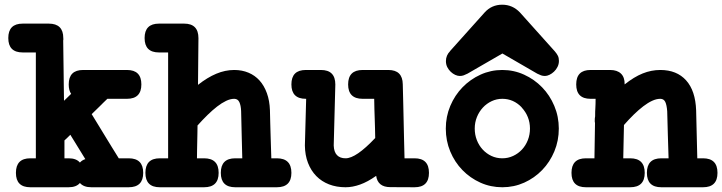

<svg xmlns="http://www.w3.org/2000/svg" viewBox="-20 -747 3058 813"><path d="M76.2 -524.9Q15.1 -524.9 15.1 -585.9Q15.1 -647 76.2 -647H186.5Q248 -647 248 -585.9Q248 -582 248.3 -580.1Q248.5 -578.1 247.6 -575.7Q248 -536.6 248.5 -507.1Q249 -477.5 249.3 -449.5Q249.5 -421.4 250 -390.9Q250.5 -360.4 251 -320.3Q257.8 -326.7 264.2 -333Q270.5 -339.4 281.2 -349.6Q271 -364.3 271 -389.6Q271 -450.7 332 -450.7H517.6Q578.6 -450.7 578.6 -389.6Q578.6 -328.6 517.6 -328.6H434.6Q424.8 -319.3 417.2 -311.8Q409.7 -304.2 402.3 -296.9Q395 -289.6 386.7 -281.7Q378.4 -273.9 368.2 -263.7Q383.3 -239.3 397.2 -216.3Q411.1 -193.4 425 -170.7Q439 -147.9 453.1 -124.8Q467.3 -101.6 482.9 -76.7H524.9Q586.4 -76.7 586.4 -15.1Q586.4 45.9 524.9 45.9H366.7Q334 45.9 318.4 27.8Q303.2 45.9 270.5 45.9H108.4Q47.4 45.9 47.4 -15.1Q47.4 -76.7 108.4 -76.7H131.8V-524.9ZM270.5 -76.7Q303.2 -76.7 318.4 -58.6Q327.1 -68.8 341.3 -73.2Q333.5 -85.9 326.2 -97.7Q318.8 -109.4 311.5 -121.6Q304.2 -133.8 295.9 -147Q287.6 -160.2 277.8 -176.3Q272.5 -170.9 266.4 -165Q260.3 -159.2 252.9 -152.3V-76.7Z M653.3 -524.9Q592.3 -524.9 592.3 -585.9Q592.3 -647 653.3 -647H759.8Q820.3 -647 820.3 -585.4L818.4 -387.7Q857.9 -418.9 895.8 -434.8Q933.6 -450.7 971.7 -450.7Q1004.9 -450.7 1032.2 -439.2Q1059.6 -427.7 1079.1 -406Q1098.6 -384.3 1110.1 -352.5Q1121.6 -320.8 1123 -280.3Q1123.5 -252 1124.3 -227.3Q1125 -202.6 1125.7 -178.7Q1126.5 -154.8 1127.2 -129.9Q1127.9 -105 1128.9 -76.7H1152.3Q1213.9 -76.7 1213.9 -15.1Q1213.9 45.9 1152.3 45.9H976.1Q915 45.9 915 -15.1Q915 -76.7 976.1 -76.7H1005.9Q1004.9 -127 1003.4 -176.8Q1002 -226.6 1001 -276.9Q1000 -300.8 993.4 -314.7Q986.8 -328.6 971.7 -328.6Q955.6 -328.6 937.3 -319.8Q918.9 -311 899.4 -295.9Q879.9 -280.8 858.9 -260.3Q837.9 -239.7 816.4 -215.8Q816.4 -197.3 815.9 -180.7Q815.4 -164.1 815.2 -147.7Q814.9 -131.3 814.5 -114.3Q814 -97.2 814 -76.7H844.2Q905.8 -76.7 905.8 -15.1Q905.8 45.9 844.2 45.9H656.7Q595.7 45.9 595.7 -15.1Q595.7 -76.7 656.7 -76.7H691.9V-524.9Z M1274.9 -328.6Q1213.9 -328.6 1213.9 -389.6Q1213.9 -450.7 1274.9 -450.7H1338.9Q1399.9 -450.7 1399.9 -389.2L1393.1 -130.9Q1394 -103.5 1407 -90.1Q1419.9 -76.7 1443.4 -76.7Q1487.8 -76.7 1568.8 -162.6Q1568.4 -185.5 1567.9 -205.3Q1567.4 -225.1 1566.7 -244.4Q1565.9 -263.7 1565.4 -283.9Q1564.9 -304.2 1564.5 -328.6H1515.6Q1454.1 -328.6 1454.1 -389.6Q1454.1 -450.7 1515.6 -450.7H1624.5Q1684.6 -450.7 1685.5 -390.1Q1686.5 -347.7 1687.5 -309.3Q1688.5 -271 1689.2 -233.4Q1689.9 -195.8 1690.9 -157.5Q1691.9 -119.1 1692.9 -76.7H1735.4Q1796.4 -76.7 1796.4 -15.1Q1796.4 45.9 1735.4 45.9L1632.8 45.4Q1579.6 45.4 1572.8 -2.4Q1537.1 22.9 1504.9 34.4Q1472.7 45.9 1443.4 45.9Q1404.8 45.9 1373.3 33.7Q1341.8 21.5 1319.3 -1.5Q1296.9 -24.4 1284.2 -57.1Q1271.5 -89.8 1271 -130.9L1276.4 -328.6Z M2106.9 -450.7Q2155.8 -450.7 2199.2 -430.9Q2242.7 -411.1 2275.4 -377.4Q2308.1 -343.8 2327.1 -298.6Q2346.2 -253.4 2346.2 -202.6Q2346.2 -151.4 2327.4 -106.2Q2308.6 -61 2275.9 -27.1Q2243.2 6.8 2199.7 26.4Q2156.2 45.9 2106.9 45.9Q2057.6 45.9 2014.2 26.4Q1970.7 6.8 1938 -26.9Q1905.3 -60.5 1886.5 -105.7Q1867.7 -150.9 1867.7 -202.6Q1867.7 -253.4 1886.7 -298.6Q1905.8 -343.8 1938.5 -377.4Q1971.2 -411.1 2014.6 -430.9Q2058.1 -450.7 2106.9 -450.7ZM2189 -292.5Q2154.3 -328.6 2106.9 -328.6Q2083 -328.6 2061.8 -318.6Q2040.5 -308.6 2024.7 -291.5Q2008.8 -274.4 1999.5 -251.5Q1990.2 -228.5 1990.2 -202.6Q1990.2 -176.8 1999 -154.1Q2007.8 -131.3 2023.7 -114Q2039.6 -96.7 2060.8 -86.7Q2082 -76.7 2106.9 -76.7Q2131.3 -76.7 2152.8 -86.7Q2174.3 -96.7 2190.2 -113.8Q2206.1 -130.9 2215.1 -153.8Q2224.1 -176.8 2224.1 -202.6Q2224.1 -253.9 2188.5 -292.5ZM2032.2 -694.3Q2062 -727.1 2106.4 -727.1Q2150.4 -727.1 2181.6 -694.3L2329.6 -529.3Q2337.9 -519.5 2342.3 -510.7Q2346.7 -502 2346.7 -489.3Q2346.7 -475.6 2340.8 -463.9Q2335 -452.1 2325.9 -443.6Q2316.9 -435.1 2306.6 -430.2Q2296.4 -425.3 2287.6 -425.3Q2278.3 -425.3 2271 -428Q2263.7 -430.7 2254.9 -435.1L2107.4 -520.5Q2070.8 -499.5 2033.4 -477.8Q1996.1 -456.1 1959.5 -435.1Q1950.7 -430.7 1943.4 -428Q1936 -425.3 1926.8 -425.3Q1918 -425.3 1907.7 -429.9Q1897.5 -434.6 1888.7 -442.9Q1879.9 -451.2 1874 -462.6Q1868.2 -474.1 1868.2 -488.3Q1868.2 -512.7 1886.2 -530.8L1884.8 -529.8Z M2480.5 -328.6Q2419.9 -328.6 2419.9 -389.6Q2419.9 -450.7 2480.5 -450.7H2563.5Q2593.3 -450.7 2609.4 -435.3Q2625.5 -419.9 2625 -389.6Q2665 -421.4 2701.4 -436Q2737.8 -450.7 2775.9 -450.7Q2845.7 -450.7 2885.3 -406.7Q2924.8 -362.8 2927.7 -279.8L2932.6 -76.7H2957Q3018.1 -76.7 3018.1 -15.1Q3018.1 45.9 2957 45.9H2780.3Q2719.2 45.9 2719.2 -15.1Q2719.2 -76.7 2780.3 -76.7H2811Q2809.6 -127 2807.9 -176.3Q2806.2 -225.6 2805.2 -275.9Q2803.2 -302.7 2796.9 -315.7Q2790.5 -328.6 2775.9 -328.6Q2759.8 -328.6 2741.7 -320.3Q2723.6 -312 2704.1 -297.1Q2684.6 -282.2 2663.8 -262Q2643.1 -241.7 2622.1 -217.8Q2621.6 -197.8 2621.3 -181.2Q2621.1 -164.6 2620.6 -148.4Q2620.1 -132.3 2619.9 -115Q2619.6 -97.7 2619.1 -76.7H2648.4Q2710 -76.7 2710 -15.1Q2710 45.9 2648.4 45.9H2460.9Q2399.9 45.9 2399.9 -15.1Q2399.9 -76.7 2460.9 -76.7H2497.1Q2498 -114.3 2498.3 -151.1Q2498.5 -188 2499.5 -226.1Q2498.5 -229 2498.5 -231.7Q2498.5 -234.4 2498.5 -237.3V-239.3Q2498.5 -247.1 2500 -254.4Q2500 -266.6 2500.2 -274.9Q2500.5 -283.2 2501 -290.8Q2501.5 -298.3 2501.7 -306.9Q2502 -315.4 2502 -328.6Z"/></svg>

Font: Erica Type
Style: Bold
Weight: 700
Designer: Peter Wiegel
Foundry: Peter Wiegel
Version: Version 1.000 2010 initial release